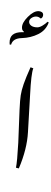

<svg xmlns="http://www.w3.org/2000/svg" viewBox="-20 -1380 390 1458"><path d="M101.1 -106.4Q110.8 -150.4 118.7 -295.4L128.4 -543.9Q131.8 -620.6 137.5 -657Q143.1 -693.4 159.9 -742.2Q176.8 -791 211.9 -869.1L232.9 -861.3Q216.3 -820.8 208.5 -659.2L192.4 -377Q185.5 -248 123 -101.1ZM210.9 -1103ZM211.9 -997.6ZM103 58.1ZM161.6 -1139.2Q154.8 -1144.5 150.9 -1151.1Q147 -1157.7 147 -1170.9Q147 -1207.5 190.9 -1251.5Q234.9 -1295.4 271 -1295.4Q285.6 -1295.4 296.6 -1288.6Q307.6 -1281.7 307.6 -1267.6Q307.6 -1257.8 302.7 -1250.2Q297.9 -1242.7 292 -1240.2H287.6Q273.4 -1254.4 253.4 -1254.4Q234.9 -1254.4 218 -1242.9Q201.2 -1231.4 201.2 -1213.9Q201.2 -1196.3 218 -1184.3Q234.9 -1172.4 263.7 -1172.4Q280.3 -1172.4 302.2 -1185.3Q324.2 -1198.2 341.3 -1214.8L350.1 -1209.5Q328.6 -1149.9 271.2 -1121.3Q213.9 -1092.8 145.8 -1090.8Q77.6 -1088.9 64.5 -1041.5H53.7Q53.7 -1046.9 52.7 -1054.7Q52.7 -1097.7 76.9 -1116.7Q101.1 -1135.7 147.9 -1135.7H161.1ZM211.9 -1359.9ZM211.9 -1141.6ZM211.9 -971.2ZM211.9 -1194.3ZM211.9 -1289.6ZM211.9 -1067.9Z"/></svg>

Font: Noto Nastaliq Urdu
Style: Regular
Weight: 400
Designer: Monotype Design Team
Foundry: Monotype Imaging Inc.
Version: Version 1.02 uh